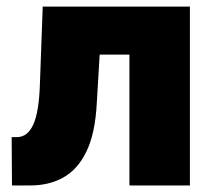

<svg xmlns="http://www.w3.org/2000/svg" viewBox="-20 -566 638 586"><path d="M16.6 0 15.6 -147.5H32.2Q64 -147.9 81.3 -185.3Q98.6 -222.7 101.6 -303.7L110.4 -545.9H559.6V0H375V-399.4H284.2L275.4 -251Q270.5 -158.2 243.7 -103.3Q216.8 -48.3 173.1 -24.2Q129.4 0 73.2 0Z"/></svg>

Font: Inter Tight Black
Style: Regular
Weight: 900
Designer: Rasmus Andersson
Foundry: rsms
Version: Version 3.004; ttfautohint (v1.8.4.7-5d5b)